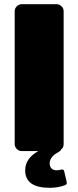

<svg xmlns="http://www.w3.org/2000/svg" viewBox="-20 -720 373 915"><path d="M50 -33.3V-666.7Q50 -680 60 -690Q70 -700 83.3 -700H250Q263.3 -700 273.3 -690Q283.3 -680 283.3 -666.7V-33.3Q283.3 -15.8 270 -6.7V-5.8Q270 -2.5 265.8 0Q250 9.2 241.2 15.4Q232.5 21.7 224.6 33.3Q216.7 45 216.7 58.3Q216.7 73.3 225.4 82.5Q234.2 91.7 250 91.7Q259.2 91.7 270.8 88.3Q272.5 87.5 275.8 87.5Q283.3 87.5 285.8 95.8L297.5 145.8Q298.3 147.5 298.3 151.7Q298.3 159.2 290 162.5Q256.7 175 216.7 175Q100 175 100 91.7Q100 35 162.5 0H83.3Q70 0 60 -10Q50 -20 50 -33.3Z"/></svg>

Font: BoonTook Mon
Style: Regular
Weight: 400
Designer: Sungsit Sawaiwan
Foundry: FontUni
Version: Version 3.0